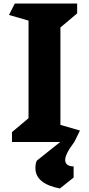

<svg xmlns="http://www.w3.org/2000/svg" viewBox="-20 -806 505 1090"><path d="M350 102Q350 119 361.5 128.5Q373 138 398 139V202L320 264Q181 237 181 148Q181 122 189 106L322 0H48V-56L142 -135V-689L31 -721L64 -786H418V-730L323 -650V-97L434 -65L402 0Q350 68 350 102Z"/></svg>

Font: InknutAntiqua
Style: Bold
Weight: 700
Designer: Claus Eggers Srensen
Foundry: Claus Eggers Srensen
Version: Version 1.000; ttfautohint (v1.2) -l 7 -r 28 -G 50 -x 13 -D 